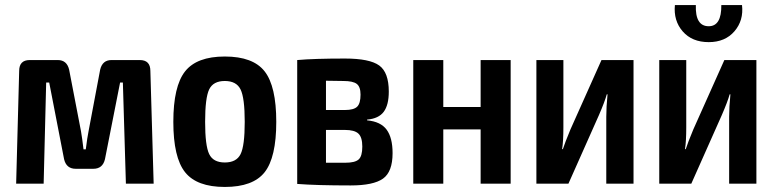

<svg xmlns="http://www.w3.org/2000/svg" viewBox="-20 -728 3069 761"><path d="M422 -490H534Q576 -490 576 -447L589 0H479L467 -401H456L396 -97Q387 -59 350 -59H280Q243 -59 234 -97L175 -401H163L153 0H44L56 -447Q56 -490 98 -490H209Q245 -490 254 -452L301 -208Q306 -179 311 -136H320Q326 -184 331 -208L377 -452Q386 -490 422 -490Z M871 -504Q983 -504 1029 -445Q1075 -386 1075 -245Q1075 -104 1029 -45.5Q983 13 871 13Q760 13 713.5 -45.5Q667 -104 667 -245Q667 -386 713.5 -445Q760 -504 871 -504ZM793 -245Q793 -151 809 -117.5Q825 -84 871 -84Q917 -84 933.5 -117Q950 -150 950 -245Q950 -340 933.5 -373.5Q917 -407 871 -407Q825 -407 809 -373.5Q793 -340 793 -245Z M1435 -254V-251Q1489 -246 1512.5 -214Q1536 -182 1536 -121Q1536 -47 1498 -20Q1460 7 1370 7Q1234 7 1158 1V-490Q1226 -496 1347 -496Q1445 -496 1483 -468.5Q1521 -441 1521 -365Q1521 -312 1501 -285Q1481 -258 1435 -254ZM1409 -353Q1409 -384 1394 -395.5Q1379 -407 1341 -407L1272 -408V-292H1347Q1382 -292 1395.5 -305Q1409 -318 1409 -353ZM1272 -83H1349Q1387 -83 1401.5 -96Q1416 -109 1416 -147Q1416 -184 1400.5 -198.5Q1385 -213 1347 -213H1272Z M2004 -490V0H1885V-215H1737V0H1618V-490H1737V-304H1885V-490Z M2491 0H2383V-265Q2383 -304 2388 -354H2385Q2377 -325 2354 -272L2233 0H2106V-490H2213V-223Q2213 -168 2208 -137H2211Q2219 -162 2241 -215L2364 -490H2491Z M2839 -708H2921Q2928 -647 2891 -604Q2854 -561 2789 -561Q2723 -561 2686 -603.5Q2649 -646 2655 -708H2738Q2735 -624 2789 -624Q2840 -624 2839 -708ZM2978 0H2870V-265Q2870 -304 2875 -354H2872Q2864 -325 2841 -272L2720 0H2593V-490H2700V-223Q2700 -168 2695 -137H2698Q2706 -162 2728 -215L2851 -490H2978Z"/></svg>

Font: Exo 2 Semi Bold Condensed
Style: Regular
Weight: 600
Width: 3
Designer: Natanael Gama
Version: Version 1.001;PS 001.001;hotconv 1.0.70;makeotf.lib2.5.58329